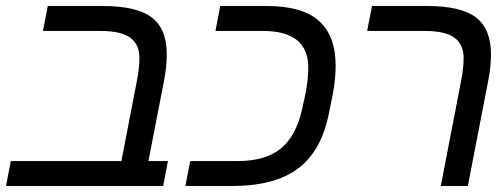

<svg xmlns="http://www.w3.org/2000/svg" viewBox="-30 -619 1677 639"><path d="M113 -516 129 -599H313Q425 -599 475 -561Q525 -523 525 -438Q525 -397 516 -351L464 -83H529L513 0H-10L6 -83H374L426 -352Q430 -373 432 -391.5Q434 -410 434 -426Q434 -471 403.5 -493.5Q373 -516 304 -516Z M587 0 603 -83H761Q854 -83 905 -125Q956 -167 976 -258L986 -304Q996 -354 996 -394Q996 -516 845 -516H687L703 -599H859Q976 -599 1031.5 -549.5Q1087 -500 1087 -400Q1087 -356 1078 -308L1065 -244Q1041 -118 963 -59Q885 0 743 0Z M1437 0 1505 -352Q1509 -373 1511 -391.5Q1513 -410 1513 -426Q1513 -471 1482.5 -493.5Q1452 -516 1383 -516H1192L1208 -599H1392Q1504 -599 1554 -561Q1604 -523 1604 -438Q1604 -397 1595 -351L1527 0Z"/></svg>

Font: Libra Sans Modern
Style: Italic
Weight: 400
Italic angle: -12°
Foundry: Stefan Peev, Context Ltd
Version: Version 1.000